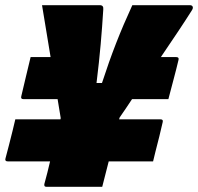

<svg xmlns="http://www.w3.org/2000/svg" viewBox="-48 -720 763 740"><path d="M413 -267 411 -260H571Q582 -260 579 -249Q574 -226 566 -194Q558 -162 551 -135Q544 -108 542 -98H371Q365 -74 358.5 -49Q352 -24 346 0H131Q125 0 123.5 -3.5Q122 -7 123 -11Q129 -33 134.5 -54.5Q140 -76 145 -98H-18Q-30 -98 -27 -109Q-21 -132 -13.5 -160.5Q-6 -189 0.5 -216Q7 -243 11 -260H185L186 -265Q183 -283 180 -301.5Q177 -320 174 -338H42Q31 -338 34 -349Q42 -384 52 -425Q62 -466 70 -500H147Q139 -550 130.5 -600Q122 -650 114 -700H337Q352 -700 350 -683Q346 -617 340 -549Q334 -481 324 -400H345Q372 -483 399.5 -553.5Q427 -624 462 -700H684Q692 -700 694.5 -694.5Q697 -689 692 -681Q670 -646 639 -599.5Q608 -553 572 -500H631Q643 -500 640 -489Q632 -455 621 -414Q610 -373 601 -338H461Q449 -320 437 -302Q425 -284 413 -267Z"/></svg>

Font: Recursive Sn Lnr St XBk
Style: Italic
Weight: 1000
Italic angle: -15°
Version: Version 1.079;hotconv 1.0.112;makeotfexe 2.5.65598; ttfautoh